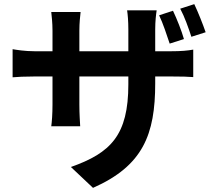

<svg xmlns="http://www.w3.org/2000/svg" viewBox="-20 -830 1040 929"><path d="M975 -674C962 -712 939 -770 920 -810L852 -788C873 -749 892 -695 906 -652ZM870 -641C859 -680 836 -738 817 -778L750 -756C769 -716 787 -661 801 -619ZM731 -582V-688C731 -728 735 -760 738 -780H595C598 -761 601 -728 601 -688V-582H364V-681C364 -721 368 -753 370 -772H228C230 -753 234 -720 234 -682V-582H149C99 -582 59 -589 41 -592V-456C63 -458 99 -460 149 -460H234V-324C234 -279 231 -239 228 -219H368C367 -239 364 -279 364 -324V-460H601V-422C601 -176 516 -90 323 -22L430 79C672 -28 731 -179 731 -427V-460H806C858 -460 893 -459 915 -457V-590C888 -585 858 -582 805 -582Z"/></svg>

Font: Source Han Sans SC Bold
Style: Regular
Weight: 700
Designer: Ryoko NISHIZUKA (kana & ideographs); Paul D. Hunt (Latin, Greek & Cyrillic); Wenlong ZHANG (bopomofo); Sandoll Communica
Foundry: Adobe Systems Incorporated
Version: Version 1.001;PS 1.001;hotconv 1.0.78;makeotf.lib2.5.61930